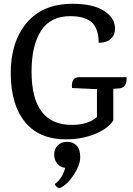

<svg xmlns="http://www.w3.org/2000/svg" viewBox="-20 -718 702 1010"><path d="M397 -312H646Q646 -312 646 -304Q646 -257 607 -253L580 -251H576V-84Q547 -40 478 -12.5Q409 15 327 15Q187 15 112.5 -75Q38 -165 36.5 -329.5Q35 -494 119 -596Q203 -698 361 -698Q471 -698 528 -660.5Q585 -623 585 -568Q585 -534 562.5 -513.5Q540 -493 499 -493Q499 -566 463.5 -599.5Q428 -633 349 -633Q245 -633 195.5 -555.5Q146 -478 146 -342Q146 -61 357 -61Q445 -61 490 -103V-249L359 -255Q353 -312 397 -312ZM295 271Q289 274 278.5 265Q268 256 268 250Q308 222 323 165Q297 162 281 142.5Q265 123 265 94.5Q265 66 283.5 47Q302 28 333 28Q364 28 383 47.5Q402 67 402 108.5Q402 150 367.5 202.5Q333 255 295 271Z"/></svg>

Font: Karma SemiBold
Style: Regular
Weight: 600
Designer: Joana Correia
Foundry: Indian Type Foundry
Version: Version 1.202;PS 1.0;hotconv 1.0.78;makeotf.lib2.5.61930; tt